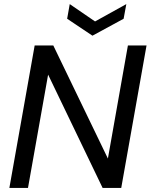

<svg xmlns="http://www.w3.org/2000/svg" viewBox="-20 -921 743 941"><path d="M606.9 -698.2H698.2L574.2 0H482.9L215.8 -555.2L117.2 0H25.9L149.9 -698.2H241.2L508.8 -144ZM445.8 -815.9 599.1 -900.9 585.9 -829.1 433.1 -746.1 309.1 -829.1 321.8 -900.9Z"/></svg>

Font: SVN-Poppins
Style: Italic
Weight: 400
Italic angle: -10°
Designer: Ninad Kale (Devanagari), Jonny Pinhorn (Latin)
Foundry: Indian Type Foundry
Version: Version 3.002 2017